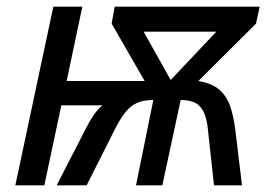

<svg xmlns="http://www.w3.org/2000/svg" viewBox="-20 -556 805 576"><path d="M26 0 140 -536H227L180 -313H414L315 -485L324 -536H759L748 -485L575 -313Q617 -306 639 -286Q661 -266 671 -236Q681 -206 686 -166L706 0H622L604 -165Q601 -198 592 -218Q583 -238 566.5 -247Q550 -256 522 -256L467 0H388L440 -256Q411 -256 391.5 -247.5Q372 -239 356 -219Q340 -199 323 -165L240 0H150L241 -177Q249 -193 260.5 -210Q272 -227 287 -240H164L113 0ZM492 -316 629 -461H411Z"/></svg>

Font: Noto Sans Display
Style: Italic
Weight: 400
Italic angle: -12°
Designer: Monotype Design Team
Foundry: Monotype Imaging Inc.
Version: Version 2.003